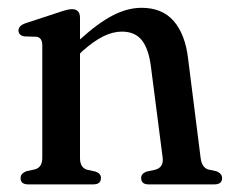

<svg xmlns="http://www.w3.org/2000/svg" viewBox="-20 -484 608 504"><path d="M190 -437.5V-380.5Q238 -424 276.5 -443.8Q315 -463.5 351.5 -463.5Q406 -463.5 436 -428.8Q466 -394 473.5 -332L506.5 -70.5Q509.5 -44 527 -39L548 -34.5Q563 -28.5 563 -16.5Q563 0 542.5 0H370Q350.5 0 350.5 -17Q350.5 -28 364.5 -33.5L387.5 -38.5Q410 -44.5 407 -70L376 -310.5Q370 -356.5 352 -378.8Q334 -401 300 -401Q276.5 -401 251.5 -388.8Q226.5 -376.5 196.5 -350L190 -343.5V-69Q190 -44 208.5 -38.5L231 -33.5Q245 -28.5 245 -17Q245 0 225 0H54Q34 0 34 -16.5Q34 -28.5 49 -34.5L72 -39.5Q91 -45 91 -69V-365Q91 -385 76 -387.5L43 -388.5Q28.5 -392 28.5 -404Q28.5 -416.5 47 -423L132.5 -451Q158 -460 168.5 -460Q190 -460 190 -437.5Z"/></svg>

Font: Fraunces 72pt S050
Style: Regular
Weight: 400
Version: Version 1.000; ttfautohint (v1.8.3)